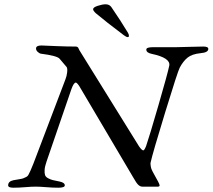

<svg xmlns="http://www.w3.org/2000/svg" viewBox="-20 -870 991 895"><path d="M557 -706Q472 -770 427 -808Q414 -820 414 -827Q414 -836 436 -843Q458 -850 472 -850Q490 -850 499 -837Q541 -776 576 -718Q581 -710 581 -703Q581 -697 575 -697Q569 -697 557 -706ZM800 -650Q821 -650 859.5 -651.5Q898 -653 928 -653Q951 -653 951 -642Q951 -625 914 -622Q875 -618 854.5 -601.5Q834 -585 818 -555Q809 -539 750 -346.5Q691 -154 682 -112Q681 -111 682 -100.5Q683 -90 686 -82Q690 -72 700 -54.5Q710 -37 717 -23.5Q724 -10 724 -6Q724 0 716 0H643Q634 0 625 -8Q616 -16 601 -43L357 -456Q341 -485 333 -485Q324 -485 313 -455L197 -117Q189 -94 188 -78.5Q187 -63 190 -54Q193 -45 204.5 -39Q216 -33 226 -30.5Q236 -28 257 -24Q282 -19 282 -6Q282 5 252 5Q226 5 195.5 2.5Q165 0 146 0Q127 0 97.5 2.5Q68 5 42 5Q18 5 18 -6Q18 -25 43 -30Q54 -32 69.5 -34.5Q85 -37 89 -39Q93 -41 101 -44.5Q109 -48 113 -56Q117 -64 122.5 -75.5Q128 -87 136 -108L285 -500Q291 -515 293 -532.5Q295 -550 291 -557L258 -596Q247 -610 169 -620Q164 -621 156 -628Q148 -635 148 -644Q148 -658 173 -658Q195 -657 244.5 -655Q294 -653 333 -653Q337 -653 340 -651.5Q343 -650 344 -648.5Q345 -647 347 -642.5Q349 -638 350 -636L628 -188Q641 -169 648 -169Q653 -169 661 -189Q675 -229 718.5 -379Q762 -529 769 -564Q776 -600 687 -619Q662 -624 662 -639Q662 -650 693 -650Z"/></svg>

Font: EB Garamond 12
Style: Italic
Weight: 400
Italic angle: -17°
Version: Version 0.016; ttfautohint (v1.8.4)